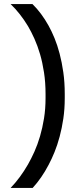

<svg xmlns="http://www.w3.org/2000/svg" viewBox="-20 -770 400 940"><path d="M297 -290Q297 -236 290 -189Q283 -142 272 -101Q261 -60 247 -25.5Q233 9 218 37Q184 102 140 150H32Q79 101 117 35Q133 7 148.5 -27.5Q164 -62 176 -103Q188 -144 195.5 -190.5Q203 -237 203 -290V-310Q203 -366 195.5 -415Q188 -464 176 -505Q164 -546 148.5 -580.5Q133 -615 117 -642Q79 -705 32 -750H139Q183 -707 218 -644Q233 -617 247 -583Q261 -549 272 -507Q283 -465 290 -416Q297 -367 297 -310V-290Z"/></svg>

Font: Golos UI
Style: Regular
Weight: 400
Designer: A.Korolkova, Vitaly Kuzmin
Foundry: ParaType Ltd
Version: Version 2.000